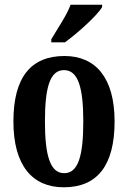

<svg xmlns="http://www.w3.org/2000/svg" viewBox="-20 -786 544 816"><path d="M198 -619V-606H256C311 -646 394 -721 414 -756V-766H280C264 -721 224 -664 198 -619ZM251 10C393 10 467 -82 467 -270C467 -457 385 -548 254 -548C111 -548 37 -457 37 -270C37 -82 118 10 251 10ZM253 -50C193 -50 171 -125 171 -270C171 -414 192 -488 252 -488C312 -488 334 -414 334 -270C334 -125 313 -50 253 -50Z"/></svg>

Font: Noto Serif Khmer ExtraCondensed
Style: Bold
Weight: 700
Width: 2
Designer: Danh Hong and the Monotype Design Team
Foundry: Monotype Imaging Inc.
Version: Version 2.004